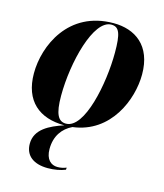

<svg xmlns="http://www.w3.org/2000/svg" viewBox="-116 -633 818 958"><g transform="rotate(15 293.0 -154.0)"><path d="M246 10C174 34 103 68 103 143C103 205 148 238 221 238C254 238 287 232 311 222L312 211C296 217 283 220 266 220C233 220 205 197 205 143C205 75 239 31 287 8C480 -16 555 -206 555 -335C555 -485 463 -546 352 -546C119 -546 32 -344 32 -202C32 -59 116 10 246 10ZM251 0C211 0 192 -34 192 -129C192 -301 251 -536 343 -536C384 -536 396 -503 396 -405C396 -245 347 0 251 0Z"/></g></svg>

Font: Noto Serif Display SemiCondensed ExtraBold
Style: Italic
Weight: 800
Width: 4
Italic angle: -12°
Designer: Monotype Design Team
Foundry: Monotype Imaging Inc.
Version: Version 2.009